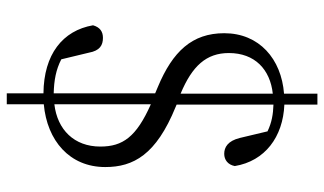

<svg xmlns="http://www.w3.org/2000/svg" viewBox="-220 -636 980 581"><g transform="rotate(90 270.5 -345.0)"><path d="M262 125H295V13C405 3 485 -65 485 -173C485 -258 448 -327 303 -386L296 -389V-682C325 -681 350 -677 377 -664L397 -580C406 -544 425 -533 445 -533C463 -533 478 -544 482 -565C467 -656 394 -711 296 -715V-815H263V-714C158 -706 80 -639 80 -533C80 -436 135 -377 243 -332L262 -324V-17C222 -18 190 -24 159 -40L139 -123C133 -157 116 -166 94 -166C75 -166 62 -157 56 -136C72 -44 144 13 262 14ZM295 -311C394 -267 423 -226 423 -158C423 -79 372 -28 295 -19ZM263 -401C179 -436 140 -479 140 -547C140 -626 190 -672 263 -680Z"/></g></svg>

Font: Noto Serif TC Light
Style: Regular
Weight: 300
Designer: Ryoko NISHIZUKA 西塚涼子 (kana & ideographs); Frank Grießhammer (Latin, Greek & Cyrillic); Wenlong ZHANG 张文龙 (bopomofo); San
Foundry: Adobe
Version: Version 2.001;hotconv 1.1.0;makeotfexe 2.6.0